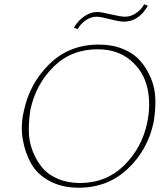

<svg xmlns="http://www.w3.org/2000/svg" viewBox="-20 -871 776 896"><path d="M342 -735 325 -742Q344 -775 373.5 -795Q403 -815 433 -815Q452 -815 498 -804Q544 -793 564 -793Q590 -793 614.5 -809.5Q639 -826 653 -851L670 -844Q627 -770 559 -770Q538 -770 493 -781.5Q448 -793 430 -793Q405 -793 381 -777Q357 -761 342 -735ZM347 5Q270 5 212.5 -25.5Q155 -56 126 -106.5Q97 -157 86 -222Q75 -287 92 -356Q119 -483 211.5 -573Q304 -663 441 -663Q504 -663 554 -642.5Q604 -622 635 -586.5Q666 -551 685 -504.5Q704 -458 705 -406.5Q706 -355 697 -301Q670 -172 576.5 -83.5Q483 5 347 5ZM353 -17Q476 -17 559.5 -99.5Q643 -182 667 -299Q685 -385 667.5 -461.5Q650 -538 589.5 -589.5Q529 -641 435 -641Q312 -641 229.5 -559Q147 -477 122 -359Q114 -308 114.5 -259.5Q115 -211 132 -167Q149 -123 176.5 -89.5Q204 -56 250 -36.5Q296 -17 353 -17Z"/></svg>

Font: EauTestText Extralight
Style: Italic
Weight: 250
Italic angle: -12°
Designer: Christian Thalmann (Catharsis Fonts)
Version: Version 0.001;PS 000.001;hotconv 1.0.88;makeotf.lib2.5.64775